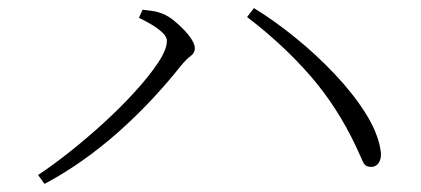

<svg xmlns="http://www.w3.org/2000/svg" viewBox="-20 -585 1040 474"><path d="M74 -153Q109 -176 152 -210Q195 -244 237 -282.5Q279 -321 314 -359.5Q349 -398 370.5 -430.5Q392 -463 392 -484Q392 -495 379.5 -506Q367 -517 350.5 -526.5Q334 -536 323 -541L332 -561Q342 -560 356 -558Q370 -556 384 -550Q396 -545 409 -534.5Q422 -524 434 -511.5Q446 -499 453.5 -487Q461 -475 461 -466Q461 -454 450.5 -446.5Q440 -439 427 -423Q392 -379 352.5 -337Q313 -295 270.5 -257.5Q228 -220 182.5 -188Q137 -156 90 -131ZM896 -173Q882 -173 876.5 -184.5Q871 -196 859 -223Q813 -321 746 -398Q679 -475 590 -543L607 -565Q656 -535 708 -493Q760 -451 805.5 -403Q851 -355 881.5 -307Q912 -259 919 -217Q922 -202 919 -192Q916 -182 910 -177.5Q904 -173 896 -173Z"/></svg>

Font: Noto Serif HK ExtraLight ExtraLight
Style: Regular
Weight: 250
Version: Version 2.003-H1;hotconv 1.1.1;makeotfexe 2.6.0